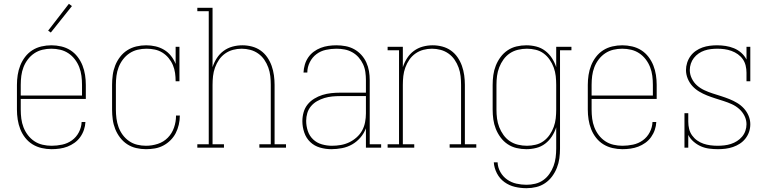

<svg xmlns="http://www.w3.org/2000/svg" viewBox="-20 -776 4040 1009"><path d="M251 8Q225 8 199 2Q173 -4 151 -17.5Q129 -31 112.5 -52Q96 -73 86.5 -97.5Q77 -122 73 -148Q69 -174 69 -200V-330Q69 -356 73 -382Q77 -408 86.5 -432Q96 -456 112 -477Q128 -498 150 -512Q172 -526 198 -532Q224 -538 250 -538Q276 -538 302 -532Q328 -526 350 -512Q372 -498 388 -477Q404 -456 413.5 -432Q423 -408 427 -382Q431 -356 431 -330V-256H89V-200Q89 -176 92 -152.5Q95 -129 103.5 -107Q112 -85 126.5 -66Q141 -47 160.5 -34Q180 -21 203.5 -15.5Q227 -10 251 -10Q279 -10 307 -16Q335 -22 358 -38.5Q381 -55 394.5 -81Q408 -107 409 -135H429Q428 -114 421 -93.5Q414 -73 401.5 -55.5Q389 -38 371.5 -25.5Q354 -13 334.5 -5.5Q315 2 293.5 5Q272 8 251 8ZM411 -274V-330Q411 -354 408 -377.5Q405 -401 396.5 -423Q388 -445 373.5 -464Q359 -483 339.5 -496Q320 -509 297 -514.5Q274 -520 250 -520Q226 -520 203 -514.5Q180 -509 160.5 -496Q141 -483 126.5 -464Q112 -445 103.5 -423Q95 -401 92 -377.5Q89 -354 89 -330V-274ZM247 -605 233 -615 342 -756 358 -744Z M747 8Q721 8 695.5 2Q670 -4 648.5 -18Q627 -32 611 -53Q595 -74 585.5 -98Q576 -122 572.5 -148Q569 -174 569 -200V-330Q569 -356 572.5 -382Q576 -408 585.5 -432Q595 -456 611 -477Q627 -498 649 -512Q671 -526 696.5 -532Q722 -538 748 -538Q773 -538 797 -532.5Q821 -527 842 -514.5Q863 -502 878.5 -482.5Q894 -463 903 -440V-530H923V-349H903Q903 -371 900 -392.5Q897 -414 888.5 -434Q880 -454 866 -471Q852 -488 833.5 -499.5Q815 -511 793.5 -515.5Q772 -520 750 -520Q750 -520 750 -520Q750 -520 750 -520Q726 -520 703 -514.5Q680 -509 660.5 -496Q641 -483 626.5 -464Q612 -445 603.5 -423Q595 -401 592 -377.5Q589 -354 589 -330V-200Q589 -177 592 -153.5Q595 -130 603 -108Q611 -86 625 -67Q639 -48 658.5 -34.5Q678 -21 701 -15.5Q724 -10 747 -10Q779 -10 809.5 -20Q840 -30 862 -52.5Q884 -75 894.5 -105.5Q905 -136 905 -167Q905 -168 905 -168Q905 -168 905 -169H925Q925 -168 925 -167.5Q925 -167 925 -167Q925 -144 919.5 -120.5Q914 -97 903.5 -76.5Q893 -56 876 -39Q859 -22 838 -11Q817 0 794 4Q771 8 747 8Z M1017 0V-18H1077V-717H1017V-735H1097V-423Q1105 -448 1119.5 -470.5Q1134 -493 1155 -508.5Q1176 -524 1201.5 -531Q1227 -538 1254 -538Q1279 -538 1304 -531.5Q1329 -525 1349.5 -510.5Q1370 -496 1384.5 -475Q1399 -454 1407.5 -430Q1416 -406 1419.5 -380.5Q1423 -355 1423 -330V-18H1483V0H1343V-18H1403V-330Q1403 -353 1400.5 -376Q1398 -399 1390 -421Q1382 -443 1369 -462Q1356 -481 1337 -494.5Q1318 -508 1295.5 -514Q1273 -520 1250 -520Q1227 -520 1204.5 -514Q1182 -508 1163 -494.5Q1144 -481 1131 -462Q1118 -443 1110 -421Q1102 -399 1099.5 -376Q1097 -353 1097 -330V-18H1157V0Z M1721 8Q1691 8 1661.5 -0.5Q1632 -9 1610.5 -29.5Q1589 -50 1579 -79.5Q1569 -109 1569 -139Q1569 -163 1575.5 -186Q1582 -209 1596.5 -227Q1611 -245 1631.5 -257.5Q1652 -270 1674.5 -277Q1697 -284 1720.5 -286.5Q1744 -289 1767 -289H1903V-355Q1903 -376 1900 -397.5Q1897 -419 1888 -438.5Q1879 -458 1864.5 -474.5Q1850 -491 1831 -501.5Q1812 -512 1791 -516Q1770 -520 1748 -520Q1720 -520 1692.5 -514Q1665 -508 1643 -491.5Q1621 -475 1608 -449Q1595 -423 1595 -395H1575Q1576 -416 1582 -436.5Q1588 -457 1600 -474.5Q1612 -492 1629 -504.5Q1646 -517 1665.5 -524.5Q1685 -532 1706 -535Q1727 -538 1748 -538Q1772 -538 1796 -533.5Q1820 -529 1841 -517.5Q1862 -506 1878.5 -488Q1895 -470 1905 -448Q1915 -426 1919 -402.5Q1923 -379 1923 -355V-18H1983V0H1903V-102Q1893 -75 1874 -53Q1855 -31 1830.5 -17Q1806 -3 1777.5 2.5Q1749 8 1721 8ZM1724 -10Q1748 -10 1771 -14Q1794 -18 1815 -28Q1836 -38 1854 -54Q1872 -70 1883 -90Q1894 -110 1898.5 -133.5Q1903 -157 1903 -180V-271H1767Q1746 -271 1725.5 -269Q1705 -267 1685 -261Q1665 -255 1646.5 -244.5Q1628 -234 1614.5 -218Q1601 -202 1595 -182Q1589 -162 1589 -141Q1589 -114 1597.5 -88Q1606 -62 1625.5 -43.5Q1645 -25 1671.5 -17.5Q1698 -10 1724 -10Z M2017 0V-18H2077V-512H2017V-530H2097V-423Q2105 -448 2119.5 -470.5Q2134 -493 2155 -508.5Q2176 -524 2201.5 -531Q2227 -538 2254 -538Q2279 -538 2304 -531.5Q2329 -525 2349.5 -510.5Q2370 -496 2384.5 -475Q2399 -454 2407.5 -430Q2416 -406 2419.5 -380.5Q2423 -355 2423 -330V-18H2483V0H2343V-18H2403V-330Q2403 -353 2400.5 -376Q2398 -399 2390 -421Q2382 -443 2369 -462Q2356 -481 2337 -494.5Q2318 -508 2295.5 -514Q2273 -520 2250 -520Q2227 -520 2204.5 -514Q2182 -508 2163 -494.5Q2144 -481 2131 -462Q2118 -443 2110 -421Q2102 -399 2099.5 -376Q2097 -353 2097 -330V-18H2157V0Z M2747 213Q2716 213 2686 206Q2656 199 2631 181Q2606 163 2591.5 135Q2577 107 2575 77H2595Q2596 104 2609.5 128Q2623 152 2645 167.5Q2667 183 2693.5 189Q2720 195 2747 195Q2770 195 2793 189.5Q2816 184 2835 170.5Q2854 157 2867.5 137.5Q2881 118 2889 96.5Q2897 75 2900 51.5Q2903 28 2903 5V-107Q2895 -82 2880.5 -59.5Q2866 -37 2845 -21Q2824 -5 2798 1.5Q2772 8 2746 8Q2720 8 2694.5 2Q2669 -4 2647.5 -18.5Q2626 -33 2610.5 -54Q2595 -75 2585.5 -99Q2576 -123 2572.5 -148.5Q2569 -174 2569 -200V-330Q2569 -356 2572.5 -381.5Q2576 -407 2585.5 -431Q2595 -455 2610.5 -476Q2626 -497 2647.5 -511.5Q2669 -526 2694.5 -532Q2720 -538 2746 -538Q2772 -538 2798 -531.5Q2824 -525 2845 -509Q2866 -493 2880.5 -470.5Q2895 -448 2903 -423V-530H2983V-512H2923V5Q2923 31 2919.5 56.5Q2916 82 2906.5 106Q2897 130 2881.5 151Q2866 172 2844.5 186.5Q2823 201 2798 207Q2773 213 2747 213ZM2749 -10Q2772 -10 2795 -15.5Q2818 -21 2836.5 -34.5Q2855 -48 2868.5 -67.5Q2882 -87 2890 -109Q2898 -131 2900.5 -154Q2903 -177 2903 -200V-330Q2903 -353 2900.5 -376Q2898 -399 2890 -421Q2882 -443 2868.5 -462.5Q2855 -482 2836.5 -495.5Q2818 -509 2795 -514.5Q2772 -520 2749 -520Q2726 -520 2702.5 -514.5Q2679 -509 2659.5 -496Q2640 -483 2626 -463.5Q2612 -444 2603.5 -422Q2595 -400 2592 -377Q2589 -354 2589 -330V-200Q2589 -176 2592 -153Q2595 -130 2603.5 -108Q2612 -86 2626 -66.5Q2640 -47 2659.5 -34Q2679 -21 2702.5 -15.5Q2726 -10 2749 -10Z M3251 8Q3225 8 3199 2Q3173 -4 3151 -17.5Q3129 -31 3112.5 -52Q3096 -73 3086.5 -97.5Q3077 -122 3073 -148Q3069 -174 3069 -200V-330Q3069 -356 3073 -382Q3077 -408 3086.5 -432Q3096 -456 3112 -477Q3128 -498 3150 -512Q3172 -526 3198 -532Q3224 -538 3250 -538Q3276 -538 3302 -532Q3328 -526 3350 -512Q3372 -498 3388 -477Q3404 -456 3413.5 -432Q3423 -408 3427 -382Q3431 -356 3431 -330V-256H3089V-200Q3089 -176 3092 -152.5Q3095 -129 3103.5 -107Q3112 -85 3126.5 -66Q3141 -47 3160.5 -34Q3180 -21 3203.5 -15.5Q3227 -10 3251 -10Q3279 -10 3307 -16Q3335 -22 3358 -38.5Q3381 -55 3394.5 -81Q3408 -107 3409 -135H3429Q3428 -114 3421 -93.5Q3414 -73 3401.5 -55.5Q3389 -38 3371.5 -25.5Q3354 -13 3334.5 -5.5Q3315 2 3293.5 5Q3272 8 3251 8ZM3411 -274V-330Q3411 -354 3408 -377.5Q3405 -401 3396.5 -423Q3388 -445 3373.5 -464Q3359 -483 3339.5 -496Q3320 -509 3297 -514.5Q3274 -520 3250 -520Q3226 -520 3203 -514.5Q3180 -509 3160.5 -496Q3141 -483 3126.5 -464Q3112 -445 3103.5 -423Q3095 -401 3092 -377.5Q3089 -354 3089 -330V-274Z M3753 8Q3730 8 3707 5Q3684 2 3663.5 -7Q3643 -16 3625 -31.5Q3607 -47 3597 -67V0H3577V-181H3597V-136Q3597 -117 3601.5 -98.5Q3606 -80 3617 -64.5Q3628 -49 3643.5 -38Q3659 -27 3676.5 -21Q3694 -15 3713 -12.5Q3732 -10 3751 -10Q3768 -10 3786 -12Q3804 -14 3821 -19.5Q3838 -25 3853 -34.5Q3868 -44 3879.5 -57.5Q3891 -71 3897 -88Q3903 -105 3903 -123Q3903 -146 3892.5 -167Q3882 -188 3864.5 -203.5Q3847 -219 3826 -228.5Q3805 -238 3783 -245Q3761 -252 3739 -259Q3717 -266 3695.5 -274.5Q3674 -283 3654 -295Q3634 -307 3618.5 -324Q3603 -341 3594 -363Q3585 -385 3585 -408Q3585 -427 3591 -446Q3597 -465 3608.5 -481Q3620 -497 3636.5 -508.5Q3653 -520 3671.5 -526.5Q3690 -533 3709.5 -535.5Q3729 -538 3748 -538Q3771 -538 3793.5 -534.5Q3816 -531 3837 -522.5Q3858 -514 3875.5 -498.5Q3893 -483 3903 -463V-530H3923V-349H3903V-394Q3903 -413 3898.5 -431.5Q3894 -450 3883.5 -465Q3873 -480 3857.5 -491Q3842 -502 3824 -508.5Q3806 -515 3787.5 -517.5Q3769 -520 3750 -520Q3733 -520 3716 -518Q3699 -516 3682.5 -510.5Q3666 -505 3651.5 -495Q3637 -485 3626.5 -471.5Q3616 -458 3610.5 -441.5Q3605 -425 3605 -408Q3605 -385 3615.5 -363.5Q3626 -342 3643 -327Q3660 -312 3681.5 -302Q3703 -292 3725 -285Q3747 -278 3769 -271Q3791 -264 3812.5 -255.5Q3834 -247 3854 -235Q3874 -223 3889.5 -206Q3905 -189 3914 -167.5Q3923 -146 3923 -123Q3923 -102 3916.5 -83Q3910 -64 3897.5 -48Q3885 -32 3868 -21Q3851 -10 3832 -3.5Q3813 3 3793 5.5Q3773 8 3753 8Z"/></svg>

Font: Iosevka Slab Thin
Style: Regular
Weight: 100
Monospace: yes
Designer: Belleve Invis
Foundry: Belleve Invis
Version: Version 11.1.0; ttfautohint (v1.8.3)